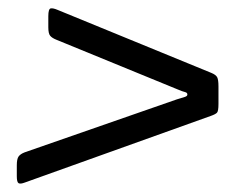

<svg xmlns="http://www.w3.org/2000/svg" viewBox="-20 -612 600 457"><path d="M402 -399.5 114 -517.5Q104 -521.5 99.5 -526.8Q95 -532 95 -547V-573.5Q95 -591 100.8 -592Q106.5 -593 117 -588.5L483 -438.5Q494 -434 497 -428Q500 -422 500 -406.5V-364.5Q500 -347.5 496.5 -343.8Q493 -340 481.5 -336L39 -177.5Q28.5 -173.5 24.2 -176Q20 -178.5 20 -192.5V-218.5Q20 -233.5 24.2 -239.5Q28.5 -245.5 39 -249.5L401 -375.5Q413 -379.5 419.5 -381.2Q426 -383 426 -387Q426 -391.5 420.5 -392.8Q415 -394 402 -399.5Z"/></svg>

Font: Besley* Condensed Medium
Style: Italic
Weight: 500
Width: 3
Italic angle: -13°
Designer: Owen Earl
Foundry: indestructible type*
Version: Version 3.000; ttfautohint (v1.8.3)